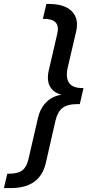

<svg xmlns="http://www.w3.org/2000/svg" viewBox="-82 -767 459 977"><path d="M-62 190 -45 117H-38Q10 117 32 99.5Q54 82 63 42L111 -166Q122 -215 153 -246.5Q184 -278 231 -285Q189 -296 172 -327.5Q155 -359 166 -408L210 -598Q226 -671 142 -671H136L154 -747H165Q246 -747 283 -710Q320 -673 306 -609L263 -425Q239 -319 336 -319H343L324 -237H306Q262 -237 236.5 -218Q211 -199 200 -152L151 63Q121 190 -26 190Z"/></svg>

Font: Elaine Sans Medium
Style: Italic
Weight: 500
Italic angle: -13°
Designer: Wei Huang
Foundry: Wei Huang
Version: Version 2.001;December 24, 2019;FontCreator 12.0.0.2547 64-b